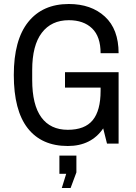

<svg xmlns="http://www.w3.org/2000/svg" viewBox="-20 -718 678 960"><path d="M319 12Q188 12 118.5 -77Q49 -166 49 -343Q49 -518 121 -608Q193 -698 324 -698Q436 -698 504.5 -635Q573 -572 573 -452H483Q483 -535 440.5 -576Q398 -617 324 -617Q237 -617 189 -554Q141 -491 141 -368V-318Q141 -194 186.5 -131.5Q232 -69 319 -69Q404 -69 443.5 -117Q483 -165 483 -264V-280H305V-357H573V0H515L496 -76Q436 12 319 12ZM333 222H289L311 151H277V60H362V144Z"/></svg>

Font: Archivo Narrow
Style: Regular
Weight: 400
Designer: Hector Gatti
Foundry: Omnibus-Type
Version: Version 1.003